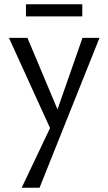

<svg xmlns="http://www.w3.org/2000/svg" viewBox="-20 -594 510 903"><path d="M228 36 22 -416H109L262 -52ZM368 -416H448L166 289H82L232 -27ZM102 -517V-574H367V-517Z"/></svg>

Font: Ysabeau Office Medium
Style: Regular
Weight: 500
Designer: Christian Thalmann (Catharsis Fonts)
Version: Version 2.001;gftools[0.9.30]; featfreeze: tnum,lnum,ss02